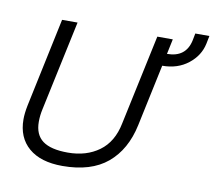

<svg xmlns="http://www.w3.org/2000/svg" viewBox="-83 -842 1062 953"><g transform="rotate(10 448.5 -366.0)"><path d="M60 -180Q60 -210 68 -250L163 -699H241L144 -244Q137 -212 137 -181Q137 -116 178 -85.5Q219 -55 305 -55Q398 -55 462.5 -102Q527 -149 546 -244L643 -699H721L705 -623Q800 -623 819 -711L826 -747H897L889 -707Q876 -645 822.5 -603Q769 -561 692 -561L626 -250Q599 -123 516.5 -54Q434 15 290 15Q180 15 120 -36.5Q60 -88 60 -180Z"/></g></svg>

Font: Prompt Light
Style: Italic
Weight: 300
Italic angle: -12°
Designer: Katatrad Team
Foundry: CadsonDemak
Version: Version 1.000